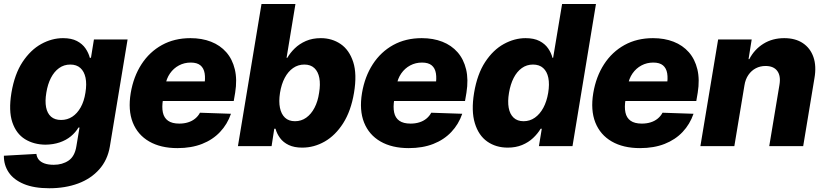

<svg xmlns="http://www.w3.org/2000/svg" viewBox="-38 -748 4219 983"><path d="M214.4 215.8Q136.2 215.8 84.2 194.1Q32.2 172.4 6.8 134.8Q-18.6 97.2 -18.1 49.3L148.4 40Q150.4 57.1 160.6 69.6Q170.9 82 190.2 88.9Q209.5 95.7 237.3 95.7Q281.2 95.7 313 74.2Q344.7 52.7 353 1L369.1 -95.2H363.8Q349.1 -70.3 325 -50.3Q300.8 -30.3 267.8 -19Q234.9 -7.8 194.8 -7.3Q134.8 -7.8 89.8 -35.6Q44.9 -63.5 25.1 -122.1Q5.4 -180.7 20.5 -272.9Q36.6 -369.1 77.6 -430.9Q118.7 -492.7 173.1 -522.7Q227.5 -552.7 284.7 -552.7Q327.6 -552.7 355.7 -538.1Q383.8 -523.4 399.7 -500.2Q415.5 -477.1 421.9 -452.1H427.7L442.9 -545.9H615.2L524.4 2.4Q512.7 71.3 470.2 119.1Q427.7 167 362.1 191.4Q296.4 215.8 214.4 215.8ZM274.9 -133.8Q306.6 -133.8 332 -150.4Q357.4 -167 375 -198.2Q392.6 -229.5 399.4 -273.4Q406.7 -317.9 399.9 -350.1Q393.1 -382.3 373.5 -399.9Q354 -417.5 321.8 -417.5Q289.6 -417.5 264.4 -399.4Q239.3 -381.3 222.7 -349.1Q206.1 -316.9 199.2 -273.4Q191.9 -230 198 -198.7Q204.1 -167.5 223.4 -150.6Q242.7 -133.8 274.9 -133.8Z M870.6 10.3Q784.7 10.3 725.8 -23.7Q667 -57.6 641.8 -120.8Q616.7 -184.1 631.3 -272Q645.5 -356 686.5 -419.2Q727.5 -482.4 791.3 -517.6Q855 -552.7 937 -552.7Q995.6 -552.7 1042.5 -534.4Q1089.4 -516.1 1120.6 -480.5Q1151.9 -444.8 1164.3 -392.8Q1176.8 -340.8 1166 -273.4L1158.7 -231H684.6L701.2 -331.1H1092.8L1007.8 -308.6Q1014.2 -345.7 1009.8 -372.3Q1005.4 -398.9 988.3 -413.3Q971.2 -427.7 938.5 -427.7Q905.8 -427.7 878.2 -413.1Q850.6 -398.4 832.3 -372.1Q814 -345.7 808.1 -310.1L796.4 -238.3Q790 -199.7 795.9 -172.1Q801.8 -144.5 822.3 -129.9Q842.8 -115.2 879.9 -115.2Q904.3 -115.2 924.8 -121.6Q945.3 -127.9 960.9 -140.6Q976.6 -153.3 985.8 -170.9L1144.5 -165.5Q1126 -111.8 1088.6 -72.3Q1051.3 -32.7 996.6 -11.2Q941.9 10.3 870.6 10.3Z M1509.3 7.8Q1468.3 7.8 1440.2 -5.6Q1412.1 -19 1395.8 -41.3Q1379.4 -63.5 1372.6 -88.9H1366.2L1352.5 0H1180.2L1300.8 -727.5H1474.6L1429.2 -452.1H1433.1Q1447.3 -477.1 1470.9 -500.2Q1494.6 -523.4 1528.1 -538.1Q1561.5 -552.7 1604.5 -552.7Q1661.6 -552.7 1705.8 -522.7Q1750 -492.7 1770.3 -430.7Q1790.5 -368.7 1774.4 -272.5Q1758.8 -179.7 1719 -117.2Q1679.2 -54.7 1624.5 -23.4Q1569.8 7.8 1509.3 7.8ZM1472.2 -127.4Q1504.4 -127.4 1529.8 -145.5Q1555.2 -163.6 1572.3 -196.3Q1589.4 -229 1595.7 -272.5Q1603 -316.4 1596.9 -348.9Q1590.8 -381.3 1571.5 -399.4Q1552.2 -417.5 1520 -417.5Q1488.3 -417.5 1462.6 -399.7Q1437 -381.8 1419.9 -349.6Q1402.8 -317.4 1395.5 -272.5Q1388.7 -228.5 1395.3 -196Q1401.9 -163.6 1421.1 -145.5Q1440.4 -127.4 1472.2 -127.4Z M2054.7 10.3Q1968.8 10.3 1909.9 -23.7Q1851.1 -57.6 1825.9 -120.8Q1800.8 -184.1 1815.4 -272Q1829.6 -356 1870.6 -419.2Q1911.6 -482.4 1975.3 -517.6Q2039.1 -552.7 2121.1 -552.7Q2179.7 -552.7 2226.6 -534.4Q2273.4 -516.1 2304.7 -480.5Q2335.9 -444.8 2348.4 -392.8Q2360.8 -340.8 2350.1 -273.4L2342.8 -231H1868.7L1885.3 -331.1H2276.9L2191.9 -308.6Q2198.2 -345.7 2193.8 -372.3Q2189.5 -398.9 2172.4 -413.3Q2155.3 -427.7 2122.6 -427.7Q2089.8 -427.7 2062.3 -413.1Q2034.7 -398.4 2016.4 -372.1Q1998 -345.7 1992.2 -310.1L1980.5 -238.3Q1974.1 -199.7 1980 -172.1Q1985.8 -144.5 2006.3 -129.9Q2026.9 -115.2 2064 -115.2Q2088.4 -115.2 2108.9 -121.6Q2129.4 -127.9 2145 -140.6Q2160.6 -153.3 2169.9 -170.9L2328.6 -165.5Q2310.1 -111.8 2272.7 -72.3Q2235.4 -32.7 2180.7 -11.2Q2126 10.3 2054.7 10.3Z M2561.5 7.8Q2501 7.8 2456.5 -23.4Q2412.1 -54.7 2393.1 -117.2Q2374 -179.7 2389.2 -272.5Q2405.3 -368.7 2446 -430.7Q2486.8 -492.7 2541.5 -522.7Q2596.2 -552.7 2652.8 -552.7Q2695.8 -552.7 2724.1 -538.1Q2752.4 -523.4 2768.3 -500.2Q2784.2 -477.1 2790.5 -452.1H2793.9L2839.8 -727.5H3013.2L2893.1 0H2721.2L2735.8 -88.9H2730Q2714.8 -63.5 2691.2 -41.3Q2667.5 -19 2635 -5.6Q2602.5 7.8 2561.5 7.8ZM2642.6 -127.4Q2674.8 -127.4 2700.4 -145.5Q2726.1 -163.6 2743.7 -196Q2761.2 -228.5 2768.6 -272.5Q2775.9 -317.4 2769.3 -349.6Q2762.7 -381.8 2742.9 -399.7Q2723.1 -417.5 2690.9 -417.5Q2658.7 -417.5 2633.5 -399.4Q2608.4 -381.3 2591.8 -348.9Q2575.2 -316.4 2567.9 -272.5Q2560.5 -229 2566.4 -196.3Q2572.3 -163.6 2591.6 -145.5Q2610.8 -127.4 2642.6 -127.4Z M3238.8 10.3Q3152.8 10.3 3094 -23.7Q3035.2 -57.6 3010 -120.8Q2984.9 -184.1 2999.5 -272Q3013.7 -356 3054.7 -419.2Q3095.7 -482.4 3159.4 -517.6Q3223.1 -552.7 3305.2 -552.7Q3363.8 -552.7 3410.6 -534.4Q3457.5 -516.1 3488.8 -480.5Q3520 -444.8 3532.5 -392.8Q3544.9 -340.8 3534.2 -273.4L3526.9 -231H3052.7L3069.3 -331.1H3460.9L3376 -308.6Q3382.3 -345.7 3377.9 -372.3Q3373.5 -398.9 3356.4 -413.3Q3339.4 -427.7 3306.6 -427.7Q3273.9 -427.7 3246.3 -413.1Q3218.8 -398.4 3200.4 -372.1Q3182.1 -345.7 3176.3 -310.1L3164.6 -238.3Q3158.2 -199.7 3164.1 -172.1Q3169.9 -144.5 3190.4 -129.9Q3210.9 -115.2 3248 -115.2Q3272.5 -115.2 3293 -121.6Q3313.5 -127.9 3329.1 -140.6Q3344.7 -153.3 3354 -170.9L3512.7 -165.5Q3494.1 -111.8 3456.8 -72.3Q3419.4 -32.7 3364.7 -11.2Q3310.1 10.3 3238.8 10.3Z M3773.4 -311 3721.7 0H3547.9L3638.7 -545.9H3810.5L3794.4 -445.3H3798.3Q3824.2 -495.1 3870.4 -523.9Q3916.5 -552.7 3977.1 -552.7Q4034.2 -552.7 4072.5 -527.1Q4110.8 -501.5 4126.7 -455.6Q4142.6 -409.7 4131.8 -347.7L4074.2 0H3900.4L3952.6 -313.5Q3960.4 -358.9 3941.7 -384.5Q3922.9 -410.2 3881.3 -410.2Q3854 -410.2 3831.5 -398.4Q3809.1 -386.7 3793.7 -364.5Q3778.3 -342.3 3773.4 -311Z"/></svg>

Font: Inter Tight ExtraBold
Style: Italic
Weight: 800
Italic angle: -9.39999°
Designer: Rasmus Andersson
Foundry: rsms
Version: Version 3.004